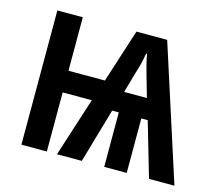

<svg xmlns="http://www.w3.org/2000/svg" viewBox="-83 -645 845 748"><g transform="rotate(15 339.5 -271.0)"><path d="M503.9 -541.5 678.2 0H575.7L511.7 -219.7H485.8V0H395V-219.7H368.2L304.7 0H204.6L281.2 -238.3H163.6V0H61V-541.5H163.6V-325.7H310.5L379.9 -541.5ZM442.4 -468.3H438.5Q432.1 -428.2 418.9 -388.2L394.5 -302.2H486.3L461.4 -388.7Q457 -402.8 450.7 -428.2Q444.3 -453.6 442.4 -468.3Z"/></g></svg>

Font: Open Sans Condensed SemiBold
Style: Regular
Weight: 600
Width: 3
Designer: Monotype Design Team
Foundry: Monotype Imaging Inc.
Version: Version 3.000; ttfautohint (v1.8.4)